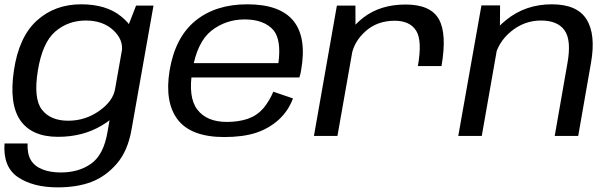

<svg xmlns="http://www.w3.org/2000/svg" viewBox="-29 -616 2771 870"><path d="M232 233Q320 233 384.8 208.5Q449.5 184 499.8 126.2Q550 68.5 567 -29L666.5 -590.5H587.5L535.5 -456.5L458 -17.5Q440.5 85.5 384.2 125.5Q328 165.5 246.5 165.5Q198 165.5 162.5 151.2Q127 137 110.5 108.8Q94 80.5 96 34H-8.5Q-16 141 52.8 187Q121.5 233 232 233ZM234 4Q347 4 433.2 -48Q519.5 -100 528.5 -153L492.5 -213Q483.5 -158 420.5 -113.5Q357.5 -69 280 -69Q199.5 -69 160.8 -119.2Q122 -169.5 142.5 -296Q163 -422.5 221.2 -472.8Q279.5 -523 360 -523Q437.5 -523 484.8 -478.8Q532 -434.5 522.5 -380L578 -435.5Q587 -487.5 519.5 -542Q452 -596.5 338.5 -596.5Q219.5 -596.5 138 -522.8Q56.5 -449 34 -296.5Q11.5 -145 63.2 -70.5Q115 4 234 4Z M987.5 5 999.5 -63.5Q908 -63.5 865.5 -119Q822.5 -174 842.5 -296.5Q863.5 -424.5 928.5 -476.5Q994 -528 1079.5 -528Q1167.5 -528 1210.5 -479Q1246.5 -434 1232.5 -330H837L825.5 -265H1327.5Q1333 -280.5 1335.5 -298.5Q1361.5 -445.5 1301 -521Q1240 -596.5 1091.5 -596.5Q948 -596.5 856 -521.5Q764.5 -446.5 739.5 -296.5Q716 -152 777 -73Q838 5 987.5 5ZM999.5 -63.5 987.5 5Q1070.5 5 1130.5 -14Q1189.5 -33.5 1234.5 -74Q1278 -114.5 1298.5 -170L1209.5 -200.5Q1192 -159 1165 -126Q1136.5 -93 1095 -78Q1052 -63.5 999.5 -63.5Z M1864.5 -316.5H1971.5Q1997 -463 1959.5 -529.2Q1922 -595.5 1809 -595.5Q1694.5 -595.5 1617.8 -536.5Q1541 -477.5 1527.5 -398L1564 -365.5Q1575 -428 1628 -475Q1681 -522 1759.5 -522Q1828 -522 1856.5 -477.2Q1885 -432.5 1864.5 -316.5ZM1393.5 0H1500L1582 -464L1581.5 -590.5H1497.5Z M2047.5 0H2154L2236 -466.5L2237 -591.5H2152.5ZM2484.5 0H2591L2649 -331.5Q2671.5 -459.5 2629 -528Q2586.5 -596.5 2471.5 -596.5Q2352.5 -596.5 2265.2 -526Q2178 -455.5 2164.5 -379.5L2210 -343Q2224 -421.5 2285 -472.2Q2346 -523 2422.5 -523Q2498 -523 2529.5 -478Q2561 -433 2542 -328.5Z"/></svg>

Font: Anybody SemiExpanded
Style: Italic
Weight: 400
Width: 6
Italic angle: -10°
Version: Version 1.113;gftools[0.9.25]